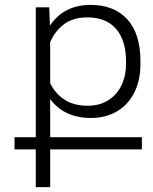

<svg xmlns="http://www.w3.org/2000/svg" viewBox="-20 -558 622 781"><path d="M557.1 49.8H184.1V203.1H125.5V49.8H39.1V0H125.5V-528.3H180.2L183.1 -453.6Q239.7 -538.1 348.6 -538.1Q443.8 -538.1 497.6 -479.7Q551.3 -421.4 551.3 -308.1V-297.9Q551.3 -231.4 526.4 -181.6Q501.5 -131.8 455.8 -105Q410.2 -78.1 349.6 -78.1Q241.7 -78.1 184.1 -154.8V0H557.1ZM184.1 -219.7Q204.6 -177.2 242.4 -152.6Q280.3 -127.9 336.4 -127.9Q385.3 -127.9 420.7 -150.4Q456.1 -172.9 474.4 -211.7Q492.7 -250.5 492.7 -297.9V-308.1Q492.7 -393.6 452.1 -440.4Q411.6 -487.3 335.4 -487.3Q277.3 -487.3 240.5 -459.5Q203.6 -431.6 184.1 -386.7Z"/></svg>

Font: Mardoto Light
Style: Regular
Weight: 400
Designer: Christian Robertson, Vahan Hovhannisyan
Foundry: Google
Version: Version 1.000